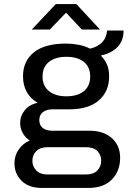

<svg xmlns="http://www.w3.org/2000/svg" viewBox="-20 -735 640 943"><path d="M185 188Q121 188 86 153Q51 118 51 67Q51 29 72 -1Q93 -31 126 -45Q104 -59 91.5 -82Q79 -105 79 -131Q79 -166 102 -194Q125 -222 165 -230Q129 -251 111 -284Q93 -317 93 -360Q93 -435 146.5 -478Q200 -521 305 -521Q334 -521 366 -515Q398 -509 422 -496Q460 -505 481.5 -527Q503 -549 506 -585H587Q587 -535 557 -504Q527 -473 477 -463V-460Q495 -442 505.5 -418Q516 -394 516 -360Q516 -286 465.5 -242Q415 -198 320 -198H238Q208 -198 190.5 -184Q173 -170 173 -145Q173 -120 190 -106.5Q207 -93 237 -93H418Q489 -93 529.5 -56.5Q570 -20 570 40Q570 105 529.5 146.5Q489 188 415 188ZM213 122H402Q439 122 458 102.5Q477 83 477 54Q477 26 458.5 7Q440 -12 402 -12H213Q177 -12 158 7.5Q139 27 139 55Q139 82 158 102Q177 122 213 122ZM306 -262Q361 -262 392 -287.5Q423 -313 423 -359Q423 -406 392 -431Q361 -456 306 -456Q252 -456 220.5 -431Q189 -406 189 -359Q189 -313 220.5 -287.5Q252 -262 306 -262ZM136 -590 254 -715H355L471 -590H382L289 -689H320L225 -590Z"/></svg>

Font: Chivo Mono Medium
Style: Regular
Weight: 400
Monospace: yes
Version: Version 1.008